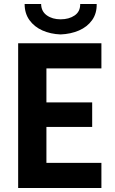

<svg xmlns="http://www.w3.org/2000/svg" viewBox="-20 -935 572 955"><path d="M70.3 -719.7H484.4V-594.7H210.9V-425.8H438.5V-303.7H210.9V-125H484.4V0H70.3ZM102.5 -915H184.6Q185.1 -878.4 212.9 -858.6Q240.7 -838.9 281.2 -838.9Q323.2 -838.9 351.3 -858.2Q379.4 -877.4 378.9 -915H460.9Q461.9 -868.2 438 -834.7Q414.1 -801.3 372.8 -783.4Q331.5 -765.6 281.2 -763.7Q231.9 -765.6 191.4 -783.4Q150.9 -801.3 126.7 -834.7Q102.5 -868.2 102.5 -915Z"/></svg>

Font: Reddit Sans Chocolate
Style: Bold
Weight: 700
Designer: Stephen Hutchings
Foundry: Reddit
Version: Version 1.011